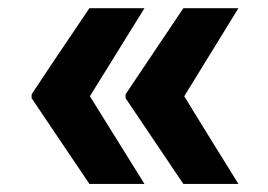

<svg xmlns="http://www.w3.org/2000/svg" viewBox="-20 -535 666 477"><path d="M338.9 -78.1Q304.7 -78.1 202.1 -78.1Q166 -131.8 58.6 -291Q58.6 -293 58.6 -297.9Q94.7 -297.9 202.1 -297.9Q236.3 -243.2 338.9 -78.1ZM338.9 -514.6Q304.7 -459 202.1 -293.9Q166 -293.9 58.6 -293.9Q58.6 -295.9 58.6 -300.8Q93.8 -354.5 202.1 -514.6Q236.3 -514.6 338.9 -514.6ZM572.3 -78.1Q538.1 -78.1 435.5 -78.1Q399.4 -131.8 292 -291Q292 -293 292 -297.9Q328.1 -297.9 436.5 -297.9Q469.7 -243.2 572.3 -78.1ZM572.3 -514.6Q538.1 -459 436.5 -293.9Q400.4 -293.9 292 -293.9Q292 -295.9 292 -300.8Q328.1 -354.5 435.5 -514.6Q469.7 -514.6 572.3 -514.6Z"/></svg>

Font: DeepSea
Style: Bold
Weight: 700
Designer: Stem
Version: Version 3.019;git-0a5106e0b